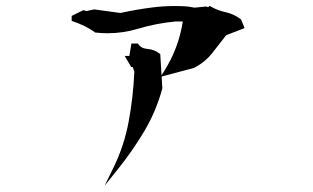

<svg xmlns="http://www.w3.org/2000/svg" viewBox="-20 -666 1040 637"><path d="M420.4 -443.4H415.5L393.6 -480.5H409.2L416 -521.5H437.5Q441.4 -516.1 443.8 -513.7Q446.3 -511.2 449.7 -509.3Q457 -504.9 467.3 -503.9Q491.2 -502 508.8 -488.8L511.7 -486.3L518.6 -373Q498.5 -297.9 459 -231.2Q419.4 -164.6 370.1 -103.5L327.1 -49.8L357.4 -111.8Q392.1 -183.1 407 -263.4Q421.9 -343.8 425.8 -428.7ZM335.9 -555.7Q317.4 -555.7 295.9 -558.1Q279.3 -570.3 259.8 -579.8Q240.2 -589.4 217.8 -596.7V-608.4V-613.3L256.3 -632.3L267.1 -629.4L292.5 -634.8L379.4 -623Q433.1 -634.8 487.8 -641.6Q523.4 -646 560.1 -646Q581.1 -646 602.5 -644.5L625.5 -640.6L664.1 -644.5L670.9 -642.1L675.3 -646.5L680.7 -643.6Q702.1 -631.3 728.8 -625.5Q755.4 -619.6 777.8 -603L779.8 -601.6L791.5 -572.8L730.5 -549.3Q707.5 -520.5 685.5 -491.7Q661.6 -460.4 624 -440.9L512.7 -411.1L523.4 -428.2Q572.8 -505.4 586.4 -594.7H562Q499.5 -588.9 436.5 -570.3Q388.2 -555.7 335.9 -555.7Z"/></svg>

Font: Bakudai
Style: Bold
Weight: 700
Version: Version 1.48